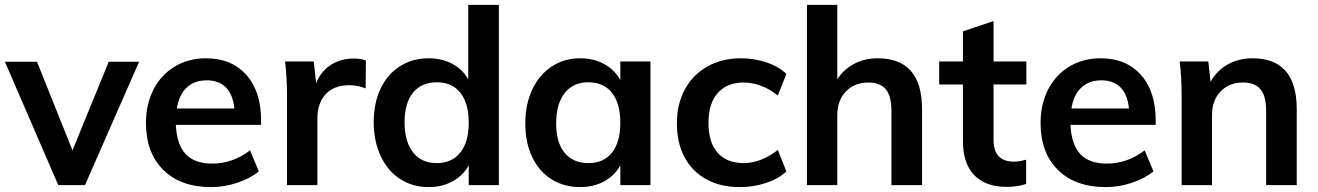

<svg xmlns="http://www.w3.org/2000/svg" viewBox="-22 -756 5380 784"><path d="M546 -504 325 0H216L-2 -504H129L274 -142L422 -504Z M1044 -246H696Q700 -165 736.5 -126.5Q773 -88 845 -88Q928 -88 999 -142L1035 -56Q999 -27 946.5 -9.5Q894 8 840 8Q716 8 645 -62Q574 -132 574 -254Q574 -331 605 -391Q636 -451 692 -484.5Q748 -518 819 -518Q923 -518 983.5 -450.5Q1044 -383 1044 -265ZM700 -313H935Q929 -370 900.5 -399Q872 -428 822 -428Q772 -428 740.5 -398.5Q709 -369 700 -313Z M1472 -509 1471 -395Q1439 -408 1405 -408Q1341 -408 1307.5 -371Q1274 -334 1274 -273V0H1150V-362Q1150 -442 1142 -505H1259L1269 -416Q1288 -465 1329 -491Q1370 -517 1422 -517Q1451 -517 1472 -509Z M2015 -736V0H1892V-81Q1869 -39 1826 -15.5Q1783 8 1728 8Q1663 8 1612 -25Q1561 -58 1532.5 -118.5Q1504 -179 1504 -257Q1504 -335 1532 -394Q1560 -453 1611 -485.5Q1662 -518 1728 -518Q1782 -518 1824.5 -495.5Q1867 -473 1890 -432V-736ZM1892 -255Q1892 -334 1858 -377Q1824 -420 1762 -420Q1699 -420 1664.5 -377.5Q1630 -335 1630 -257Q1630 -178 1664.5 -134Q1699 -90 1761 -90Q1823 -90 1857.5 -133Q1892 -176 1892 -255Z M2634 -505V0H2511V-81Q2488 -39 2445 -15.5Q2402 8 2347 8Q2281 8 2230 -24Q2179 -56 2151 -115Q2123 -174 2123 -252Q2123 -330 2151.5 -390.5Q2180 -451 2231 -484.5Q2282 -518 2347 -518Q2402 -518 2445 -494.5Q2488 -471 2511 -429V-505ZM2511 -254Q2511 -334 2477 -377Q2443 -420 2380 -420Q2318 -420 2283.5 -375.5Q2249 -331 2249 -252Q2249 -174 2283.5 -132Q2318 -90 2381 -90Q2443 -90 2477 -133Q2511 -176 2511 -254Z M2742 -252Q2742 -331 2774.5 -391Q2807 -451 2866.5 -484.5Q2926 -518 3004 -518Q3058 -518 3108.5 -501Q3159 -484 3189 -454L3154 -366Q3122 -392 3086 -405.5Q3050 -419 3015 -419Q2947 -419 2909 -376.5Q2871 -334 2871 -254Q2871 -174 2908.5 -132Q2946 -90 3015 -90Q3050 -90 3086 -104Q3122 -118 3154 -144L3189 -56Q3157 -26 3106 -9Q3055 8 2999 8Q2920 8 2862 -24Q2804 -56 2773 -114.5Q2742 -173 2742 -252Z M3743 -310V0H3618V-304Q3618 -364 3595 -391.5Q3572 -419 3524 -419Q3467 -419 3432 -382.5Q3397 -346 3397 -286V0H3273V-736H3397V-432Q3423 -473 3466 -495.5Q3509 -518 3562 -518Q3743 -518 3743 -310Z M4035 -411V-185Q4035 -96 4118 -96Q4141 -96 4168 -104V-5Q4135 7 4088 7Q4002 7 3956 -41Q3910 -89 3910 -179V-411H3813V-505H3910V-628L4035 -670V-505H4169V-411Z M4697 -246H4349Q4353 -165 4389.5 -126.5Q4426 -88 4498 -88Q4581 -88 4652 -142L4688 -56Q4652 -27 4599.5 -9.5Q4547 8 4493 8Q4369 8 4298 -62Q4227 -132 4227 -254Q4227 -331 4258 -391Q4289 -451 4345 -484.5Q4401 -518 4472 -518Q4576 -518 4636.5 -450.5Q4697 -383 4697 -265ZM4353 -313H4588Q4582 -370 4553.5 -399Q4525 -428 4475 -428Q4425 -428 4393.5 -398.5Q4362 -369 4353 -313Z M5273 -310V0H5148V-304Q5148 -364 5125 -391.5Q5102 -419 5054 -419Q4997 -419 4962 -382.5Q4927 -346 4927 -286V0H4803V-362Q4803 -442 4795 -505H4912L4921 -422Q4947 -468 4991.5 -493Q5036 -518 5092 -518Q5273 -518 5273 -310Z"/></svg>

Font: Muli
Style: Bold
Weight: 700
Designer: Vernon Adams
Foundry: Vernon Adams
Version: Version 2.001